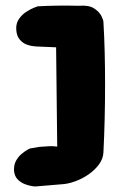

<svg xmlns="http://www.w3.org/2000/svg" viewBox="-20 -678 432 698"><path d="M107 0Q107 0 96 -1.5Q85 -3 70.5 -8.5Q56 -14 44.5 -25.5Q33 -37 31 -57Q30 -78 38 -93Q46 -108 58 -118Q70 -128 79 -133Q88 -138 88 -138L122 -144Q145 -146 159.5 -146.5Q174 -147 188 -145L184 -506L113 -509Q113 -509 102 -510Q91 -511 77 -516Q63 -521 51.5 -534.5Q40 -548 39 -572Q38 -594 49.5 -610Q61 -626 77 -636Q93 -646 105 -650.5Q117 -655 117 -655Q152 -657 189 -657.5Q226 -658 266 -657Q303 -660 322 -647.5Q341 -635 348.5 -620Q356 -605 356 -598Q359 -549 360.5 -491Q362 -433 362 -370.5Q362 -308 360.5 -245.5Q359 -183 356 -124Q355 -101 340 -80.5Q325 -60 302 -44Q279 -28 252.5 -18.5Q226 -9 203 -8Z"/></svg>

Font: Sour Gummy Black
Style: Regular
Weight: 900
Designer: Stefie Justprince
Foundry: Eifetstype
Version: Version 1.000